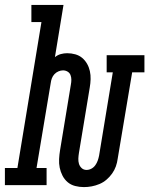

<svg xmlns="http://www.w3.org/2000/svg" viewBox="-67 -755 609 783"><path d="M275 8Q257 8 239.5 3.5Q222 -1 209 -12Q196 -23 188 -38.5Q180 -54 176.5 -71Q173 -88 174 -106.5Q175 -125 178 -143L222 -410Q224 -420 224 -430Q224 -440 220.5 -449Q217 -458 208.5 -463Q200 -468 190 -468Q190 -468 190 -468Q190 -468 190 -468Q181 -468 171.5 -464Q162 -460 155 -452.5Q148 -445 144.5 -435.5Q141 -426 140 -417L82 -70H123V0H-47V-70H4L102 -665H61V-735H192L157 -522Q168 -531 181 -534.5Q194 -538 207 -538Q224 -538 240 -533.5Q256 -529 268 -519Q280 -509 288 -495Q296 -481 299.5 -465Q303 -449 302.5 -432Q302 -415 299 -398L255 -132Q253 -120 252.5 -108.5Q252 -97 255 -87Q258 -77 266 -69.5Q274 -62 286 -62Q296 -62 305.5 -67Q315 -72 321.5 -81Q328 -90 331.5 -100Q335 -110 337 -120L393 -460H368V-530H522V-460H472L413 -108Q411 -92 405.5 -76.5Q400 -61 390 -47Q380 -33 367 -22Q354 -11 338.5 -4.5Q323 2 307 5Q291 8 275 8Z"/></svg>

Font: Iosevka Curly Slab Oblique
Style: Regular
Weight: 400
Italic angle: -9°
Monospace: yes
Designer: Belleve Invis
Foundry: Belleve Invis
Version: Version 11.1.0; ttfautohint (v1.8.3)